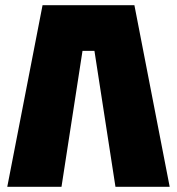

<svg xmlns="http://www.w3.org/2000/svg" viewBox="-20 -720 682 740"><path d="M498 -700 634 0H425L344 -524H298L217 0H8L144 -700Z"/></svg>

Font: Tektur ExtraBold
Style: Regular
Weight: 800
Designer: Adam Jagosz
Foundry: Adam Jagosz
Version: Version 1.005;gftools[0.9.30]